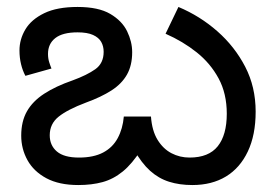

<svg xmlns="http://www.w3.org/2000/svg" viewBox="-20 -520 790 552"><path d="M533 12Q496 12 466 2.5Q436 -7 411.5 -29Q387 -51 365 -90H386Q360 -49 333 -27Q306 -5 275 3.5Q244 12 205 12Q150 12 113.5 -7.5Q77 -27 59 -59.5Q41 -92 41 -130Q41 -171 57.5 -200Q74 -229 107 -250.5Q140 -272 189 -289Q230 -304 254 -321Q278 -338 278 -371Q278 -387 271 -399.5Q264 -412 247.5 -419.5Q231 -427 203 -427Q160 -427 139 -410.5Q118 -394 118 -365Q118 -352 121.5 -341Q125 -330 128 -323L53 -302Q45 -317 40.5 -335.5Q36 -354 36 -375Q36 -407 53 -435.5Q70 -464 107 -482Q144 -500 203 -500Q263 -500 297 -480Q331 -460 345.5 -430Q360 -400 360 -370Q360 -332 345 -305.5Q330 -279 300.5 -260Q271 -241 227 -225Q174 -205 148.5 -184.5Q123 -164 123 -131Q123 -102 143.5 -84.5Q164 -67 207 -67Q249 -67 276.5 -81.5Q304 -96 318.5 -123Q333 -150 336 -185H414Q417 -144 433 -118Q449 -92 473 -79.5Q497 -67 525 -67Q580 -67 606 -99.5Q632 -132 632 -193Q632 -251 608.5 -294.5Q585 -338 545.5 -369.5Q506 -401 456 -423L493 -500Q555 -474 605 -430Q655 -386 685 -328Q715 -270 715 -199Q715 -132 692.5 -84.5Q670 -37 629.5 -12.5Q589 12 533 12Z"/></svg>

Font: hextelugu15
Style: Book
Weight: 400
Designer: Jelle Bosma - Monotype Design Team
Foundry: Monotype Imaging Inc.
Version: Version 2.003